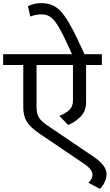

<svg xmlns="http://www.w3.org/2000/svg" viewBox="-40 -994 702 1229"><path d="M563 12Q642 66 642 120Q642 169 600 215L526 176Q552 150 552 124Q552 91 499 55L211 -140Q154 -179 131.5 -215Q109 -251 109 -307V-578H-20V-647H421L385 -725Q341 -821 308.5 -861.5Q276 -902 227 -902Q188 -902 154 -888L139 -954Q177 -974 226 -974Q301 -974 349 -921.5Q397 -869 457 -741L501 -647H612V-578H511V-339Q511 -282 474.5 -246Q438 -210 396 -194L340 -252Q383 -270 405 -291Q427 -312 427 -352V-578H194V-310Q194 -266 209 -242Q224 -218 259 -194Z"/></svg>

Font: Martel Sans
Style: Regular
Weight: 400
Designer: Dan Reynolds and Mathieu Réguer
Foundry: Dan Reynolds and Mathieu Réguer
Version: Version 1.001;PS 001.001;hotconv 1.0.70;makeotf.lib2.5.58329